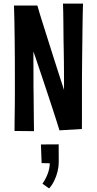

<svg xmlns="http://www.w3.org/2000/svg" viewBox="-20 -735 543 1076"><path d="M58.4 -704H189.4Q194.4 -684.8 204.2 -653.5Q214 -622.2 226.3 -583.1Q238.6 -544 252.2 -501.2Q265.8 -458.4 278.8 -417.2Q291.4 -378 302.8 -342.1Q314.2 -306.2 323.5 -277.8Q332.8 -249.4 338.8 -231.2Q338.8 -253.4 338.8 -279.4Q338.8 -305.4 338.6 -333.6Q338.4 -361.8 338.1 -391.8Q337.8 -421.8 337.2 -452.6Q336.6 -480.4 336.1 -508.2Q335.6 -536 335.6 -563.4Q335.6 -590.8 335.1 -617.2Q334.6 -643.6 334.3 -668.1Q334 -692.6 333 -715H445.2Q444.2 -686.4 443.5 -650.4Q442.8 -614.4 442.3 -573.8Q441.8 -533.2 441.3 -488.4Q440.8 -443.6 440.2 -397.2Q439.6 -346.2 439.3 -294.6Q439 -243 439.2 -193.2Q439.4 -143.4 439.3 -97.4Q439.2 -51.4 439 -12L313.2 -4.6Q305.6 -30 295 -62.9Q284.4 -95.8 272 -133.7Q259.6 -171.6 246.6 -210.9Q233.6 -250.2 221.2 -287.2Q213 -311.6 205.3 -334.5Q197.6 -357.4 190.7 -377.8Q183.8 -398.2 178 -415.8Q172.2 -433.4 167.2 -446.6Q167.2 -425.6 167.2 -402.5Q167.2 -379.4 167.4 -355.4Q167.6 -331.4 167.6 -306.6Q167.6 -281.8 167.6 -256.2Q168.2 -228.8 168.4 -201.4Q168.6 -174 168.9 -147.5Q169.2 -121 169.4 -95.6Q169.6 -70.2 169.9 -46.2Q170.2 -22.2 170.6 0L61.4 -1Q61.4 -30.2 61.9 -63.6Q62.4 -97 62.9 -134.2Q63.4 -171.4 63.4 -211Q63.4 -250.6 63.4 -291.4Q63.4 -348 63.2 -404.6Q63 -461.2 62.2 -515.3Q61.4 -569.4 60.7 -617.3Q60 -665.2 58.4 -704ZM255.2 321 218 294.4Q236 268.8 247.4 238.6Q258.8 208.4 258.8 180L213.2 179L209.4 74.6L308.8 74Q309 99 309 123.9Q309 148.8 309.2 173.8Q309.2 199.2 302.5 226.4Q295.8 253.6 283.7 278.3Q271.6 303 255.2 321Z"/></svg>

Font: Truculenta
Style: Regular
Weight: 400
Designer: Ivan Castro, Eva Sanz & Omnibus-Type Team
Foundry: Omnibus-Type
Version: Version 1.002